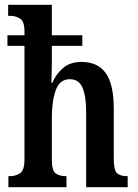

<svg xmlns="http://www.w3.org/2000/svg" viewBox="-20 -780 573 800"><path d="M15 0V-46H21Q46 -46 64 -58.5Q82 -71 82 -117V-589H11V-633H82V-649Q82 -691 63.5 -702.5Q45 -714 23 -714H14V-760H196V-633H323V-589H196V-514Q196 -492 195 -469Q194 -446 194 -435H198Q212 -469 241.5 -495.5Q271 -522 320 -522Q387 -522 420.5 -475.5Q454 -429 454 -327V-118Q454 -71 467.5 -58.5Q481 -46 509 -46H512V0H339V-314Q339 -378 324 -414Q309 -450 271 -450Q229 -450 212.5 -404.5Q196 -359 196 -291V-113Q196 -69 212 -57.5Q228 -46 255 -46H257V0Z"/></svg>

Font: Noto Serif Georgian ExtraCondensed SemiBold
Style: Regular
Weight: 600
Width: 2
Designer: Monotype Design Team, Akaki Razmadze
Foundry: Google LLC
Version: Version 2.003; ttfautohint (v1.8.4.7-5d5b)